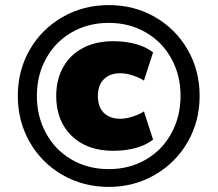

<svg xmlns="http://www.w3.org/2000/svg" viewBox="-20 -730 856 755"><path d="M50 -353Q50 -453 97 -534.5Q144 -616 226 -663Q308 -710 408 -710Q508 -710 589.5 -663Q671 -616 718 -534.5Q765 -453 765 -353Q765 -253 718 -171.5Q671 -90 589 -42.5Q507 5 408 5Q308 5 226 -42Q144 -89 97 -171Q50 -253 50 -353ZM690 -353Q690 -434 654 -499.5Q618 -565 553.5 -602.5Q489 -640 408 -640Q326 -640 261.5 -602.5Q197 -565 161 -499.5Q125 -434 125 -353Q125 -272 161 -206Q197 -140 261.5 -102.5Q326 -65 408 -65Q489 -65 553.5 -102.5Q618 -140 654 -206Q690 -272 690 -353ZM201 -353Q201 -417 228.5 -466Q256 -515 306.5 -541.5Q357 -568 425 -568Q473 -568 513.5 -557Q554 -546 582 -524L546 -413Q532 -423 504.5 -432.5Q477 -442 453 -442Q412 -442 388.5 -418.5Q365 -395 365 -353Q365 -309 388.5 -286Q412 -263 453 -263Q477 -263 504.5 -272.5Q532 -282 546 -292L582 -181Q554 -159 513.5 -148Q473 -137 425 -137Q322 -137 261.5 -196Q201 -255 201 -353Z"/></svg>

Font: Nunito Sans Heavy Heavy
Style: Italic
Weight: 400
Italic angle: -4.541°
Designer: Vernon Adams
Foundry: Vernon Adams
Version: Version 2.002